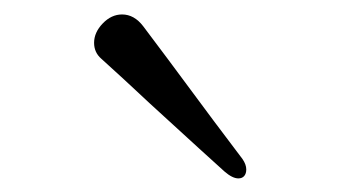

<svg xmlns="http://www.w3.org/2000/svg" viewBox="-20 -787 513 271"><path d="M152.3 -766.6Q169.4 -766.6 182.1 -750L215.8 -705.1Q293.5 -600.1 322.3 -562.5Q327.6 -554.7 327.6 -547.9Q327.6 -542 324.7 -538.6Q321.8 -535.2 316.4 -535.2Q308.1 -535.2 296.9 -544.9Q278.3 -561.5 191.9 -640.6Q153.3 -676.8 123 -704.1Q112.8 -712.9 112.8 -726.6Q112.8 -741.2 125 -753.9Q137.2 -766.6 152.3 -766.6Z"/></svg>

Font: Radley
Style: Regular
Weight: 400
Designer: Vernon Adams
Foundry: Vernon Adams
Version: Version 1.003; ttfautohint (v1.6)